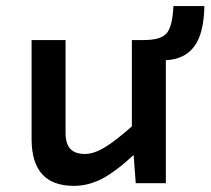

<svg xmlns="http://www.w3.org/2000/svg" viewBox="-20 -603 693 632"><path d="M525.9 0H426.8L419.9 -92.8Q358.9 -36.6 314.5 -13.9Q270 8.8 223.1 8.8Q84 8.8 84 -145V-471.2H195.8V-166Q195.8 -130.4 211.2 -113.3Q226.6 -96.2 259.8 -96.2Q288.1 -96.2 323.2 -116.9Q358.4 -137.7 414.1 -187V-471.2H454.1Q509.8 -471.2 528.8 -493.9Q547.9 -516.6 550.8 -583H652.8Q650.9 -491.7 619.1 -449.7Q587.4 -407.7 525.9 -404.8Z"/></svg>

Font: IntelOne Mono Medium
Style: Regular
Weight: 500
Designer: Fred Shallcrass
Foundry: Frere-Jones Type LLC
Version: Version 1.200;hotconv 1.1.0;makeotfexe 2.6.0;FJTRelease1.2